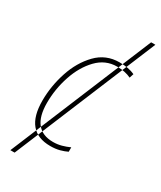

<svg xmlns="http://www.w3.org/2000/svg" viewBox="-209 -778 821 980"><g transform="rotate(30 201.0 -288.0)"><path d="M30 130 377 -706H402L55 130ZM195 10Q226 10 250 3.5Q274 -3 292 -12V-38Q270 -28 246.5 -21.5Q223 -15 197 -15Q71 -15 71 -173Q71 -254 97 -332Q123 -410 172 -461Q221 -512 289 -512Q337 -512 372 -495L380 -520Q344 -537 289 -537Q209 -537 154.5 -480.5Q100 -424 72.5 -340Q45 -256 45 -171Q45 10 195 10Z"/></g></svg>

Font: Noto Sans UI SemiCondensed Thin
Style: Italic
Weight: 250
Width: 4
Italic angle: -12°
Designer: Monotype Design Team
Foundry: Monotype Imaging Inc.
Version: Version 1.901